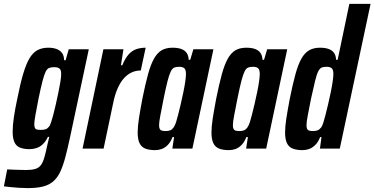

<svg xmlns="http://www.w3.org/2000/svg" viewBox="-55 -763 1923 986"><path d="M87 203Q66 203 43.5 201.5Q21 200 1 198Q-19 196 -35 194L-18 107Q1 108 18.5 108.5Q36 109 51.5 109.5Q67 110 80 110Q109 110 126.5 104.5Q144 99 154.5 85.5Q165 72 172.5 46.5Q180 21 188 -18Q191 -30 193.5 -41Q196 -52 198 -60H191Q180 -37 165.5 -23Q151 -9 133.5 -3Q116 3 97 3Q67 3 47.5 -5Q28 -13 19 -33Q10 -53 10 -87Q10 -118 16 -159.5Q22 -201 34 -257Q49 -333 64 -383.5Q79 -434 96.5 -463.5Q114 -493 137.5 -505.5Q161 -518 193 -518Q217 -518 235 -511.5Q253 -505 263.5 -491Q274 -477 274 -454H282L298 -510H401L306 -64Q293 -3 281 42.5Q269 88 254.5 119Q240 150 218.5 168.5Q197 187 165.5 195Q134 203 87 203ZM156 -96Q169 -96 178.5 -99Q188 -102 195.5 -111Q203 -120 208 -137Q212 -149 218.5 -173Q225 -197 231.5 -226.5Q238 -256 244.5 -286.5Q251 -317 255 -342Q259 -367 259 -380Q260 -402 251.5 -410Q243 -418 224 -418Q208 -418 197.5 -414Q187 -410 179.5 -395Q172 -380 163.5 -347.5Q155 -315 143 -257Q133 -207 127 -172.5Q121 -138 121 -126Q121 -112 124.5 -105.5Q128 -99 136 -97.5Q144 -96 156 -96Z M369 0 476 -510H579L566 -428H573Q588 -464 605.5 -483.5Q623 -503 645 -510.5Q667 -518 693 -518L668 -401Q642 -401 620 -390.5Q598 -380 580 -359.5Q562 -339 548 -306.5Q534 -274 525 -228L477 0Z M742 8Q711 8 691 0Q671 -8 661.5 -28Q652 -48 652 -83Q652 -113 658.5 -155Q665 -197 676 -255Q691 -330 705 -381Q719 -432 736 -462Q753 -492 775.5 -505Q798 -518 831 -518Q859 -518 877 -511Q895 -504 904 -490.5Q913 -477 914 -456H922L938 -510H1041L933 0H830L839 -59H831Q821 -33 806 -18Q791 -3 774.5 2.5Q758 8 742 8ZM796 -90Q809 -90 818.5 -93.5Q828 -97 835.5 -107Q843 -117 849 -135Q853 -148 859.5 -172.5Q866 -197 873 -227.5Q880 -258 886.5 -289Q893 -320 896.5 -345Q900 -370 900 -383Q900 -405 891.5 -412.5Q883 -420 865 -420Q850 -420 840 -416Q830 -412 822 -396Q814 -380 805.5 -347Q797 -314 785 -255Q774 -199 768 -167.5Q762 -136 762 -120Q762 -107 765.5 -100.5Q769 -94 776.5 -92Q784 -90 796 -90Z M1121 8Q1090 8 1070 0Q1050 -8 1040.5 -28Q1031 -48 1031 -83Q1031 -113 1037.5 -155Q1044 -197 1055 -255Q1070 -330 1084 -381Q1098 -432 1115 -462Q1132 -492 1154.5 -505Q1177 -518 1210 -518Q1238 -518 1256 -511Q1274 -504 1283 -490.5Q1292 -477 1293 -456H1301L1317 -510H1420L1312 0H1209L1218 -59H1210Q1200 -33 1185 -18Q1170 -3 1153.5 2.5Q1137 8 1121 8ZM1175 -90Q1188 -90 1197.5 -93.5Q1207 -97 1214.5 -107Q1222 -117 1228 -135Q1232 -148 1238.5 -172.5Q1245 -197 1252 -227.5Q1259 -258 1265.5 -289Q1272 -320 1275.5 -345Q1279 -370 1279 -383Q1279 -405 1270.5 -412.5Q1262 -420 1244 -420Q1229 -420 1219 -416Q1209 -412 1201 -396Q1193 -380 1184.5 -347Q1176 -314 1164 -255Q1153 -199 1147 -167.5Q1141 -136 1141 -120Q1141 -107 1144.5 -100.5Q1148 -94 1155.5 -92Q1163 -90 1175 -90Z M1499 8Q1468 8 1448 0Q1428 -8 1418.5 -28Q1409 -48 1409 -83Q1409 -113 1415.5 -155Q1422 -197 1433 -255Q1448 -330 1462 -381Q1476 -432 1493 -462Q1510 -492 1533 -505Q1556 -518 1588 -518Q1616 -518 1634 -511Q1652 -504 1661 -490.5Q1670 -477 1671 -456H1679L1739 -743H1848L1690 0H1588L1596 -59H1589Q1579 -33 1563.5 -18Q1548 -3 1531.5 2.5Q1515 8 1499 8ZM1553 -90Q1566 -90 1575.5 -93.5Q1585 -97 1593 -107Q1601 -117 1606 -135Q1610 -148 1616.5 -172.5Q1623 -197 1630 -227.5Q1637 -258 1643.5 -289Q1650 -320 1653.5 -345Q1657 -370 1657 -383Q1657 -405 1648.5 -412.5Q1640 -420 1622 -420Q1607 -420 1597 -416Q1587 -412 1579 -396Q1571 -380 1563 -347Q1555 -314 1542 -255Q1531 -199 1525 -167.5Q1519 -136 1519 -120Q1519 -107 1522.5 -100.5Q1526 -94 1534 -92Q1542 -90 1553 -90Z"/></svg>

Font: Saira ExtraCondensed
Style: Bold Italic
Weight: 700
Width: 2
Italic angle: -12°
Designer: Hector Gatti with collaboration of the Omnibus-Type team
Foundry: Omnibus-Type
Version: Version 1.101